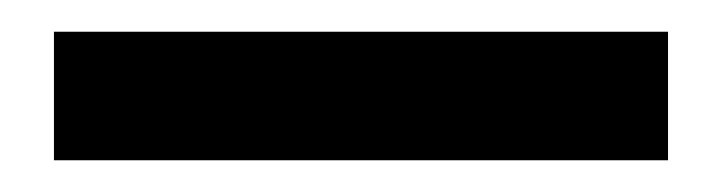

<svg xmlns="http://www.w3.org/2000/svg" viewBox="-20 -20 455 121"><path d="M14 81V0H401V81Z"/></svg>

Font: Nunito Sans 7pt Condensed
Style: Bold
Weight: 700
Width: 3
Designer: Vernon Adams
Foundry: Vernon Adams
Version: Version 3.101;gftools[0.9.27]